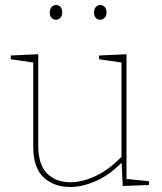

<svg xmlns="http://www.w3.org/2000/svg" viewBox="-20 -742 648 768"><path d="M261 6Q195 6 154 -33Q113 -72 113 -154V-499L120 -491L23 -505V-520L133 -525V-159Q133 -84 168 -48.5Q203 -13 262 -13Q309 -13 363.5 -38.5Q418 -64 470 -119L466 -108V-500L473 -491L376 -505V-520L486 -525V-23L479 -27L576 -17V-2L471 2L466 -98L470 -95Q420 -43 365 -18.5Q310 6 261 6ZM381 -663Q370 -663 363 -671Q356 -679 356 -692Q356 -706 363.5 -714Q371 -722 381 -722Q392 -722 399 -714Q406 -706 406 -692Q406 -679 398.5 -671Q391 -663 381 -663ZM204 -663Q193 -663 186 -671Q179 -679 179 -692Q179 -706 186.5 -714Q194 -722 204 -722Q215 -722 222 -714Q229 -706 229 -692Q229 -679 221.5 -671Q214 -663 204 -663Z"/></svg>

Font: Bitter Thin
Style: Regular
Weight: 100
Designer: Sol Matas, and Bitter project Authors
Foundry: Sol Matas
Version: Version 2.002